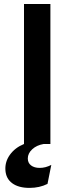

<svg xmlns="http://www.w3.org/2000/svg" viewBox="-20 -720 372 960"><path d="M100 0V-700H232V0ZM198 0Q163 6 141 26.5Q119 47 119 72.5Q119 94.5 135.2 107Q151.5 119.5 178.5 119.5Q193 119.5 207.5 115.8Q222 112 236.5 104.5L217.5 199.5Q197.5 209.5 175 214.5Q152.5 219.5 127.5 219.5Q73 219.5 41.2 196.2Q9.5 173 7 130Q4.5 88.5 29.8 53.5Q55 18.5 100 0Z"/></svg>

Font: Science Gothic
Style: Regular
Weight: 400
Designer: Thomas Phinney, Vassil Kateliev, Brandon Buerkle
Foundry: Font Detective LLC
Version: Version 1.018